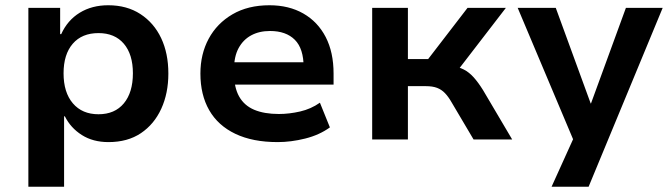

<svg xmlns="http://www.w3.org/2000/svg" viewBox="-20 -531 2556 731"><path d="M88 180V-501H209V-401H213Q237 -454 283.5 -482.5Q330 -511 392 -511Q463 -511 514.5 -477.5Q566 -444 593.5 -386Q621 -328 621 -251Q621 -176 594 -117Q567 -58 516.5 -24Q466 10 393 10Q334 10 291.5 -17Q249 -44 227 -88H224V180ZM355 -96Q417 -96 451.5 -137.5Q486 -179 486 -252Q486 -324 451.5 -364.5Q417 -405 355 -405Q292 -405 257 -364.5Q222 -324 222 -252Q222 -179 257.5 -137.5Q293 -96 355 -96Z M1037 10Q942 10 876 -21.5Q810 -53 776.5 -111.5Q743 -170 743 -251Q743 -325 774.5 -383.5Q806 -442 865 -476.5Q924 -511 1006 -511Q1080 -511 1135 -479.5Q1190 -448 1220 -390Q1250 -332 1250 -251V-209H850V-294H1151L1136 -275Q1136 -346 1102.5 -379.5Q1069 -413 1008 -413Q967 -413 936.5 -396.5Q906 -380 888.5 -348Q871 -316 871 -267V-253Q871 -198 890.5 -163.5Q910 -129 948 -113Q986 -97 1042 -97Q1081 -97 1122.5 -106.5Q1164 -116 1198 -140L1236 -46Q1196 -17 1142 -3.5Q1088 10 1037 10Z M1397 0V-501H1533V-306H1610L1760 -501H1906L1712 -249L1696 -280Q1725 -277 1745.5 -266.5Q1766 -256 1783.5 -236.5Q1801 -217 1819 -188L1930 0H1783L1699 -142Q1687 -163 1674 -176.5Q1661 -190 1644 -196.5Q1627 -203 1601 -203H1533V0Z M2080 180 2185 -52V54L1951 -501H2096L2229 -137H2230L2363 -501H2503L2221 180Z"/></svg>

Font: Nunito Sans 7pt
Style: Bold
Weight: 700
Designer: Vernon Adams
Foundry: Vernon Adams
Version: Version 3.101;gftools[0.9.27]